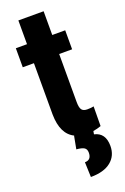

<svg xmlns="http://www.w3.org/2000/svg" viewBox="-168 -709 642 987"><g transform="rotate(-20 153.5 -216.0)"><path d="M296.9 109.4Q296.9 163.1 258.3 194.3Q219.7 225.6 147.9 225.6L145 144Q180.7 144 180.7 104Q180.7 84.5 168 76.7Q155.3 68.8 126 66.4L139.2 -3.4H141.1Q74.2 -35.2 72.8 -143.6V-424.3H11.7V-528.3H72.8V-658.2H210.9V-528.3H281.7V-424.3H210.9V-162.1Q210.9 -130.9 219.7 -119.1Q228.5 -107.4 250 -107.4Q272.5 -107.4 285.2 -110.8L284.2 -3.4Q263.2 4.4 240.7 7.8L237.8 24.9Q296.9 38.1 296.9 109.4Z"/></g></svg>

Font: RobotoCondensed-Bold
Style: Bold
Weight: 700
Designer: Google
Version: Version 2.001240; 2014